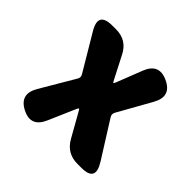

<svg xmlns="http://www.w3.org/2000/svg" viewBox="-147 -730 892 892"><g transform="rotate(45 299.0 -284.0)"><path d="M113 -3Q40 -40 83 -114L182 -282Q190 -296 181 -310L77 -485Q26 -569 122 -569H146Q217 -569 249 -505L304 -398Q311 -384 313.5 -384Q316 -384 321 -397L369 -520Q400 -600 475 -565Q550 -530 508 -455L416 -291Q408 -276 417 -262L529 -84Q582 0 487 0H461Q391 0 357 -62L295 -172Q287 -187 284.5 -187Q282 -187 276 -174L220 -45Q186 34 113 -3Z"/></g></svg>

Font: Resource Han Rounded JP Heavy
Style: Regular
Weight: 900
Designer: Cyano Hao (round all glyphs); Ryoko NISHIZUKA 西塚涼子 (kana, bopomofo & ideographs); Paul D. Hunt (Latin, Greek & Cyrillic)
Foundry: Cyano Hao
Version: 0.990